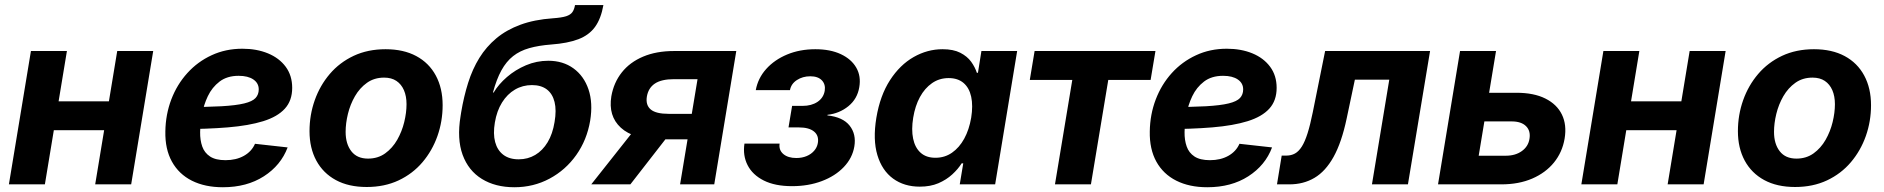

<svg xmlns="http://www.w3.org/2000/svg" viewBox="-20 -748 7645 779"><path d="M462.4 -336.9 442.9 -219.7H157.7L176.8 -336.9ZM251.5 -541 162.1 0H16.1L105.5 -541ZM601.6 -541 512.2 0H366.2L455.6 -541Z M884.3 11.7Q811.5 11.7 758.5 -14.9Q705.6 -41.5 677.5 -92.3Q649.4 -143.1 650.9 -214.8Q651.9 -283.7 675 -344.5Q698.2 -405.3 740 -451.4Q781.7 -497.6 838.6 -523.9Q895.5 -550.3 963.4 -550.3Q1021.5 -550.3 1067.1 -531.5Q1112.8 -512.7 1139.2 -477.1Q1165.5 -441.4 1165.5 -391.6Q1165.5 -339.8 1135.7 -307.1Q1106 -274.4 1047.9 -256.3Q989.7 -238.3 904.8 -231.2Q819.8 -224.1 710 -224.1L725.1 -313.5Q818.8 -313.5 878.4 -316.9Q938 -320.3 970.9 -328.4Q1003.9 -336.4 1016.8 -350.3Q1029.8 -364.3 1029.8 -385.3Q1029.8 -410.6 1008.1 -425.5Q986.3 -440.4 948.2 -440.4Q901.4 -440.4 870.8 -417Q840.3 -393.6 823.2 -357.7Q806.2 -321.8 799.3 -282.7Q792.5 -243.7 792 -211.9Q791.5 -179.7 800.5 -153.8Q809.6 -127.9 832.3 -113Q855 -98.1 895 -98.1Q938 -98.1 969.5 -115.7Q1001 -133.3 1014.6 -164.6L1147 -149.9Q1119.6 -77.1 1050.5 -32.7Q981.4 11.7 884.3 11.7Z M1467.8 10.7Q1394.5 10.7 1342.8 -17.3Q1291 -45.4 1263.4 -96.4Q1235.8 -147.5 1235.8 -215.8Q1235.8 -281.7 1257.1 -341.6Q1278.3 -401.4 1318.1 -448Q1357.9 -494.6 1415 -521.5Q1472.2 -548.3 1544.4 -548.3Q1617.2 -548.3 1668.9 -520.5Q1720.7 -492.7 1748.3 -441.4Q1775.9 -390.1 1775.9 -321.3Q1775.9 -255.9 1754.9 -196.3Q1733.9 -136.7 1694.1 -89.8Q1654.3 -43 1597.2 -16.1Q1540 10.7 1467.8 10.7ZM1473.1 -104.5Q1513.2 -104.5 1542.7 -125.7Q1572.3 -147 1591.6 -180.7Q1610.8 -214.4 1620.1 -252.7Q1629.4 -291 1629.4 -325.2Q1629.4 -357.9 1618.9 -382.1Q1608.4 -406.2 1588.4 -419.7Q1568.4 -433.1 1538.6 -433.1Q1498.5 -433.1 1469 -412.1Q1439.5 -391.1 1420.2 -357.7Q1400.9 -324.2 1391.6 -285.9Q1382.3 -247.6 1382.3 -212.9Q1382.3 -164.1 1405.5 -134.3Q1428.7 -104.5 1473.1 -104.5Z M2066.9 11.7Q1989.7 11.7 1935.1 -22Q1880.4 -55.7 1856.9 -120.1Q1833.5 -184.6 1848.6 -276.4L1851.1 -292.5Q1861.8 -356.4 1879.4 -412.1Q1897 -467.8 1925 -513.2Q1953.1 -558.6 1994.1 -592.8Q2035.2 -627 2091.6 -647.7Q2147.9 -668.5 2223.1 -673.8Q2258.8 -676.3 2276.9 -682.1Q2294.9 -688 2302.5 -699Q2310.1 -710 2313 -727.5H2428.2Q2418.5 -672.4 2394.3 -638.9Q2370.1 -605.5 2326.7 -588.9Q2283.2 -572.3 2216.3 -567.4Q2165.5 -563.5 2127.4 -552.7Q2089.4 -542 2061.8 -520.3Q2034.2 -498.5 2014.4 -462.6Q1994.6 -426.8 1980 -372.6H1982.9Q2002.9 -406.2 2036.9 -435.5Q2070.8 -464.8 2114 -483.2Q2157.2 -501.5 2204.6 -501.5Q2264.2 -501.5 2306.6 -470.7Q2349.1 -439.9 2367.7 -385.3Q2386.2 -330.6 2374.5 -258.3Q2361.3 -180.2 2318.1 -119.1Q2274.9 -58.1 2209.7 -23.2Q2144.5 11.7 2066.9 11.7ZM2084.5 -101.6Q2121.6 -101.6 2151.6 -119.4Q2181.6 -137.2 2201.9 -170.9Q2222.2 -204.6 2230 -252.9Q2238.3 -300.8 2230 -334.2Q2221.7 -367.7 2198.5 -385.3Q2175.3 -402.8 2138.2 -402.8Q2100.6 -402.8 2069.3 -384.5Q2038.1 -366.2 2016.8 -332Q1995.6 -297.9 1987.8 -251Q1980 -205.1 1989 -171.6Q1998 -138.2 2022.2 -119.9Q2046.4 -101.6 2084.5 -101.6Z M2877.9 0H2739.3L2810.1 -426.8H2714.8Q2663.6 -426.8 2637 -408.9Q2610.4 -391.1 2604.5 -356Q2599.1 -321.8 2620.1 -304Q2641.1 -286.1 2692.9 -286.1H2844.2L2827.1 -182.6H2659.7Q2550.3 -182.6 2498.8 -230Q2447.3 -277.3 2460.4 -357.4Q2470.2 -413.1 2502.9 -454.3Q2535.6 -495.6 2589.4 -518.3Q2643.1 -541 2714.8 -541H2967.3ZM2537.6 0H2378.9L2573.7 -246.1H2729Z M3193.4 7.3Q3124.5 7.3 3078.9 -15.6Q3033.2 -38.6 3013.2 -77.9Q2993.2 -117.2 3000.5 -165.5H3143.1Q3139.2 -139.2 3158.2 -123Q3177.2 -106.9 3210.9 -106.9Q3233.9 -106.9 3252.7 -114.7Q3271.5 -122.6 3283.4 -136.5Q3295.4 -150.4 3298.3 -168Q3303.2 -197.8 3282.7 -214.4Q3262.2 -231 3222.2 -231H3179.2L3193.8 -318.4H3236.3Q3272.5 -318.4 3296.9 -334.7Q3321.3 -351.1 3326.2 -379.9Q3330.1 -405.8 3314.5 -422.1Q3298.8 -438.5 3267.6 -438.5Q3236.8 -438.5 3213.4 -423.3Q3189.9 -408.2 3185.1 -382.3H3046.4Q3055.2 -430.7 3088.6 -468Q3122.1 -505.4 3173.6 -526.9Q3225.1 -548.3 3288.1 -548.3Q3348.6 -548.3 3391.4 -528.3Q3434.1 -508.3 3454.1 -473.6Q3474.1 -439 3466.3 -394Q3458.5 -346.7 3422.1 -317.1Q3385.7 -287.6 3337.4 -282.2L3336.9 -279.8Q3399.9 -272.9 3427.2 -238.3Q3454.6 -203.6 3446.3 -153.8Q3438.5 -106.9 3403.6 -70.3Q3368.7 -33.7 3314.2 -13.2Q3259.8 7.3 3193.4 7.3Z M3711.9 9.3Q3648.4 9.3 3603.5 -23.4Q3558.6 -56.2 3539.8 -118.7Q3521 -181.2 3535.6 -270Q3550.8 -360.8 3591.1 -422.9Q3631.3 -484.9 3687 -516.6Q3742.7 -548.3 3804.2 -548.3Q3848.1 -548.3 3876.2 -533.9Q3904.3 -519.5 3920.2 -497.6Q3936 -475.6 3943.4 -452.6H3947.8L3961.9 -541H4106.9L4017.6 0H3874L3888.2 -85.4H3881.8Q3867.2 -62 3843.5 -40.3Q3819.8 -18.6 3787.4 -4.6Q3754.9 9.3 3711.9 9.3ZM3775.4 -107.9Q3813 -107.9 3842.5 -128.4Q3872.1 -148.9 3892.1 -185.3Q3912.1 -221.7 3920.4 -270.5Q3928.2 -319.3 3920.4 -355.5Q3912.6 -391.6 3889.4 -411.4Q3866.2 -431.2 3829.1 -431.2Q3791 -431.2 3761.5 -410.6Q3731.9 -390.1 3712.4 -354.2Q3692.9 -318.4 3685.1 -270.5Q3677.2 -222.2 3684.8 -185.5Q3692.4 -148.9 3715.1 -128.4Q3737.8 -107.9 3775.4 -107.9Z M4260.3 0 4330.6 -423.8H4158.2L4177.7 -541H4668L4648.4 -423.8H4476.6L4406.2 0Z M4878.4 11.7Q4805.7 11.7 4752.7 -14.9Q4699.7 -41.5 4671.6 -92.3Q4643.6 -143.1 4645 -214.8Q4646 -283.7 4669.2 -344.5Q4692.4 -405.3 4734.1 -451.4Q4775.9 -497.6 4832.8 -523.9Q4889.6 -550.3 4957.5 -550.3Q5015.6 -550.3 5061.3 -531.5Q5106.9 -512.7 5133.3 -477.1Q5159.7 -441.4 5159.7 -391.6Q5159.7 -339.8 5129.9 -307.1Q5100.1 -274.4 5042 -256.3Q4983.9 -238.3 4898.9 -231.2Q4814 -224.1 4704.1 -224.1L4719.2 -313.5Q4813 -313.5 4872.6 -316.9Q4932.1 -320.3 4965.1 -328.4Q4998 -336.4 5011 -350.3Q5023.9 -364.3 5023.9 -385.3Q5023.9 -410.6 5002.2 -425.5Q4980.5 -440.4 4942.4 -440.4Q4895.5 -440.4 4865 -417Q4834.5 -393.6 4817.4 -357.7Q4800.3 -321.8 4793.5 -282.7Q4786.6 -243.7 4786.1 -211.9Q4785.6 -179.7 4794.7 -153.8Q4803.7 -127.9 4826.4 -113Q4849.1 -98.1 4889.2 -98.1Q4932.1 -98.1 4963.6 -115.7Q4995.1 -133.3 5008.8 -164.6L5141.1 -149.9Q5113.8 -77.1 5044.7 -32.7Q4975.6 11.7 4878.4 11.7Z M5161.1 0 5180.2 -116.7H5198.7Q5218.8 -116.7 5234.1 -125.2Q5249.5 -133.8 5262 -153.6Q5274.4 -173.3 5285.2 -207.3Q5295.9 -241.2 5306.2 -292L5356.4 -541H5782.2L5692.4 0H5546.4L5616.7 -424.8H5477.1L5443.8 -267.1Q5423.3 -169.9 5390.6 -111.3Q5357.9 -52.7 5313.2 -26.4Q5268.6 0 5211.4 0Z M5971.2 -371.6H6132.3Q6203.6 -371.6 6250.2 -348.1Q6296.9 -324.7 6317.1 -283.2Q6337.4 -241.7 6328.1 -185.5Q6318.8 -130.4 6284.9 -88.6Q6251 -46.9 6196.5 -23.4Q6142.1 0 6071.3 0H5814.5L5903.8 -541H6049.8L5979.5 -116.2H6089.4Q6128.4 -116.2 6154.5 -135Q6180.7 -153.8 6185.5 -184.6Q6190.9 -216.8 6171.6 -236.1Q6152.3 -255.4 6113.3 -255.4H5951.7Z M6842.3 -336.9 6822.8 -219.7H6537.6L6556.6 -336.9ZM6631.3 -541 6542 0H6396L6485.4 -541ZM6981.4 -541 6892.1 0H6746.1L6835.4 -541Z M7263.2 10.7Q7189.9 10.7 7138.2 -17.3Q7086.4 -45.4 7058.8 -96.4Q7031.2 -147.5 7031.2 -215.8Q7031.2 -281.7 7052.5 -341.6Q7073.7 -401.4 7113.5 -448Q7153.3 -494.6 7210.4 -521.5Q7267.6 -548.3 7339.8 -548.3Q7412.6 -548.3 7464.4 -520.5Q7516.1 -492.7 7543.7 -441.4Q7571.3 -390.1 7571.3 -321.3Q7571.3 -255.9 7550.3 -196.3Q7529.3 -136.7 7489.5 -89.8Q7449.7 -43 7392.6 -16.1Q7335.4 10.7 7263.2 10.7ZM7268.6 -104.5Q7308.6 -104.5 7338.1 -125.7Q7367.7 -147 7387 -180.7Q7406.2 -214.4 7415.5 -252.7Q7424.8 -291 7424.8 -325.2Q7424.8 -357.9 7414.3 -382.1Q7403.8 -406.2 7383.8 -419.7Q7363.8 -433.1 7334 -433.1Q7293.9 -433.1 7264.4 -412.1Q7234.9 -391.1 7215.6 -357.7Q7196.3 -324.2 7187 -285.9Q7177.7 -247.6 7177.7 -212.9Q7177.7 -164.1 7200.9 -134.3Q7224.1 -104.5 7268.6 -104.5Z"/></svg>

Font: Inter 17pt
Style: Bold Italic
Weight: 700
Italic angle: -9.3988°
Version: Version 4.001;git-66647c0bb